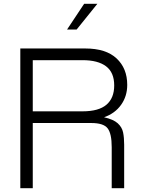

<svg xmlns="http://www.w3.org/2000/svg" viewBox="-20 -982 750 1002"><path d="M86 0V-729H425Q533 -729 588.5 -677Q644 -625 644 -539Q644 -480 612 -435Q580 -390 523 -370Q572 -359 594.5 -338.5Q617 -318 622.5 -290.5Q628 -263 628 -227V0H563V-214Q563 -285 541.5 -312.5Q520 -340 457 -340H151V0ZM411 -668H151V-401H411Q495 -401 535.5 -435.5Q576 -470 576 -536Q576 -604 533.5 -636Q491 -668 411 -668ZM330 -828 419 -962H488L380 -828Z"/></svg>

Font: BDO Grotesk Light
Style: Regular
Weight: 300
Designer: Deni Anggara
Foundry: Lokal Container
Version: Version 2.000